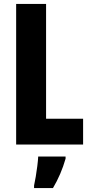

<svg xmlns="http://www.w3.org/2000/svg" viewBox="-20 -734 456 975"><path d="M62 0V-714H214V-131H402V0ZM313 72Q290 152 249 221H153V208Q157 190 161.5 163.5Q166 137 169.5 109Q173 81 174 61H313Z"/></svg>

Font: Noto Sans Myanmar UI ExtraCondensed ExtraBold
Style: Regular
Weight: 800
Width: 2
Designer: Monotype Design Team
Foundry: Monotype Imaging Inc.
Version: Version 2.103; ttfautohint (v1.8.4.7-5d5b)